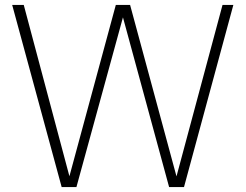

<svg xmlns="http://www.w3.org/2000/svg" viewBox="-20 -760 998 780"><path d="M230.5 0 29.5 -740H76.5L262 -44L450.5 -740H508.5L697 -43.5L884 -740H928L727.5 0H667L479.5 -689.5L290.5 0Z"/></svg>

Font: Encode Sans SmCnd XLt
Style: Regular
Weight: 200
Width: 4
Designer: Multiple Designers
Foundry: Impallari Type
Version: Version 3.002; ttfautohint (v1.8.3) -l 8 -r 50 -G 200 -x 14 